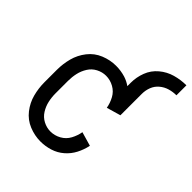

<svg xmlns="http://www.w3.org/2000/svg" viewBox="-202 -846 979 979"><g transform="rotate(45 287.5 -356.5)"><path d="M251 8Q209 8 168.5 -8.5Q128 -25 101 -59.5Q74 -94 63 -135.5Q52 -177 52 -220V-310Q52 -353 63 -394.5Q74 -436 101 -470.5Q128 -505 168.5 -521.5Q209 -538 251 -538Q286 -538 319 -528Q344 -520 365 -505V-530H445V-375L369 -353Q364 -382 349.5 -409Q335 -436 308 -451Q281 -466 251 -466Q224 -466 199 -453Q174 -440 159 -416Q144 -392 138 -365Q132 -338 132 -310V-220Q132 -192 138 -165Q144 -138 159 -114Q174 -90 199 -77Q224 -64 251 -64Q281 -64 308 -79Q335 -94 349.5 -121Q364 -148 369 -177L445 -155Q438 -121 422 -90Q406 -59 379.5 -36Q353 -13 319.5 -2.5Q286 8 251 8ZM365 -530Q365 -570 379.5 -608Q394 -646 425.5 -672.5Q457 -699 496 -710Q535 -721 575 -721V-649Q550 -649 526 -642Q502 -635 482.5 -618.5Q463 -602 454 -578.5Q445 -555 445 -530Z"/></g></svg>

Font: Iosevka SS08
Style: Regular
Weight: 400
Monospace: yes
Designer: Belleve Invis
Foundry: Belleve Invis
Version: 2.1.0; ttfautohint (v1.8.2)